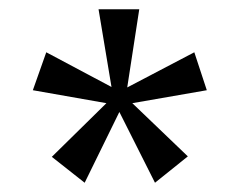

<svg xmlns="http://www.w3.org/2000/svg" viewBox="-20 -720 518 415"><path d="M92 -381 210 -497 51 -525 80 -607 221 -532 193 -700H281L255 -531L400 -607L427 -525L266 -497L386 -382L315 -325L238 -478L163 -325Z"/></svg>

Font: Fahkwang Medium
Style: Regular
Weight: 500
Version: Version 1.000; ttfautohint (v1.6)